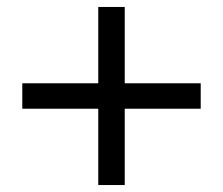

<svg xmlns="http://www.w3.org/2000/svg" viewBox="-20 -531 640 551"><path d="M262 0V-219H44V-292H262V-511H338V-292H556V-219H338V0Z"/></svg>

Font: Chivo Mono Light
Style: Regular
Weight: 300
Monospace: yes
Designer: Hector Gatti
Foundry: Omnibus-Type
Version: Version 1.008